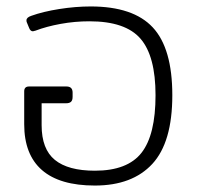

<svg xmlns="http://www.w3.org/2000/svg" viewBox="-20 -560 609 595"><path d="M55 -175V-277Q55 -292 70 -292H186Q205 -292 205 -273V-260Q205 -249 200 -244.5Q195 -240 185 -240H109V-172Q109 -98 150 -64.5Q191 -31 274 -31Q375 -31 418.5 -86.5Q462 -142 462 -265Q462 -386 415.5 -440Q369 -494 257 -494Q212 -494 168 -486Q124 -478 90 -465L82 -463Q74 -463 70 -474L63 -491Q62 -493 62 -497Q62 -506 77 -511Q113 -524 163.5 -532Q214 -540 261 -540Q393 -540 453.5 -475Q514 -410 514 -265Q514 -119 452 -52Q390 15 274 15Q165 15 110 -33Q55 -81 55 -175Z"/></svg>

Font: Mitr ExtraLight
Style: Regular
Weight: 275
Designer: Thanarat Vachiruckul
Foundry: Cadson Demak Co.,Ltd.
Version: Version 1.001